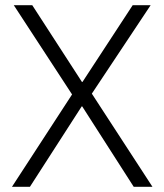

<svg xmlns="http://www.w3.org/2000/svg" viewBox="-20 -718 632 738"><path d="M566 0H494L296 -309H294L95 0H26L257 -355L33 -698H104L295 -403H297L490 -698H559L333 -358Z"/></svg>

Font: IBM Plex Sans Hebrew Light
Style: Regular
Weight: 300
Designer: Mike Abbink, Paul van der Laan, Pieter van Rosmalen, Yanek Iontef
Foundry: Bold Monday
Version: Version 1.2